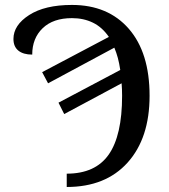

<svg xmlns="http://www.w3.org/2000/svg" viewBox="-20 -744 680 774"><path d="M149.9 -453.1 418.9 -595.2Q391.6 -634.8 354.2 -652.8Q316.9 -670.9 270 -670.9Q194.3 -670.9 152.1 -630.4Q109.9 -589.8 109.9 -523.9Q73.7 -523.9 54 -540Q34.2 -556.2 34.2 -586.9Q34.2 -642.6 97.4 -683.3Q160.6 -724.1 270 -724.1Q415.5 -724.1 499.3 -627.9Q583 -531.7 583 -357.9Q583 -187 494.4 -88.6Q405.8 9.8 249 9.8V-43.9Q364.3 -43.9 418.2 -120.8Q472.2 -197.8 472.2 -357.9Q472.2 -370.6 471.7 -383.3Q471.2 -396 470.2 -408.2L238.8 -284.2L215.8 -330.1L464.8 -461.9Q460.9 -488.3 455.1 -510.3Q449.2 -532.2 440.9 -551.8L173.8 -408.2Z"/></svg>

Font: Droid Serif
Style: Regular
Weight: 400
Designer: Monotype Design team
Foundry: Monotype Imaging Inc.
Version: Version 1.03